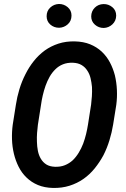

<svg xmlns="http://www.w3.org/2000/svg" viewBox="-20 -927 627 957"><path d="M543.9 -306.2 559.6 -404.3Q564.5 -440.9 562.7 -478.5Q561 -516.1 552.7 -551.3Q543.9 -585.4 527.8 -616Q511.7 -646.5 486.8 -669.9Q461.9 -692.9 429 -706.3Q396 -719.7 353 -720.7Q308.6 -721.7 271.2 -709.5Q233.9 -697.3 203.1 -675.3Q172.4 -652.8 148.2 -622.3Q124 -591.8 106.4 -556.2Q88.4 -521 76.7 -482.2Q64.9 -443.4 59.1 -404.3L43.5 -305.7Q38.6 -269.5 39.8 -232.4Q41 -195.3 49.3 -160.6Q57.6 -126 73 -95.5Q88.4 -64.9 112.3 -42Q136.2 -18.6 168.9 -4.9Q201.7 8.8 244.1 9.8Q288.6 10.7 326.4 -1.2Q364.3 -13.2 396 -35.2Q427.2 -57.1 451.9 -87.6Q476.6 -118.2 495.6 -153.3Q513.7 -189 525.6 -228Q537.6 -267.1 543.9 -306.2ZM434.1 -405.8 418.5 -305.7Q415 -283.7 409.2 -259.3Q403.3 -234.9 394.5 -210.9Q385.3 -187 372.3 -165.8Q359.4 -144.5 342.8 -128.4Q325.2 -112.3 303.2 -103.5Q281.2 -94.7 253.9 -95.7Q227.5 -96.7 210.7 -107.4Q193.8 -118.2 183.6 -135.7Q173.3 -152.8 168.9 -174.8Q164.6 -196.8 164.1 -219.7Q163.1 -242.7 164.8 -264.9Q166.5 -287.1 168.9 -305.2L184.6 -405.3Q187.5 -427.2 193.1 -451.4Q198.7 -475.6 207 -499.5Q215.3 -522.9 227.3 -544.2Q239.3 -565.4 255.9 -581.5Q272 -597.7 293.7 -606.4Q315.4 -615.2 343.3 -614.3Q369.1 -613.3 386.7 -602.8Q404.3 -592.3 415 -575.2Q426.3 -558.6 431.4 -537.1Q436.5 -515.6 438.5 -493.2Q439.5 -469.7 438 -447.3Q436.5 -424.8 434.1 -405.8ZM212.4 -846.2Q212.4 -820.8 230.7 -804.7Q249 -788.6 274.9 -788.6Q299.8 -789.6 318.1 -806.2Q336.4 -822.8 336.4 -849.6Q336.4 -875 317.6 -891.1Q298.8 -907.2 273.9 -907.2Q248.5 -906.2 230.5 -889.4Q212.4 -872.6 212.4 -846.2ZM434.6 -845.7Q434.6 -820.3 453.1 -804Q471.7 -787.6 497.1 -787.6Q522 -788.6 540.3 -805.7Q558.6 -822.8 559.1 -849.1Q559.1 -875.5 539.8 -891.4Q520.5 -907.2 496.1 -906.7Q470.2 -906.2 452.6 -888.9Q435.1 -871.6 434.6 -845.7Z"/></svg>

Font: Roboto Mono SemiBold
Style: Italic
Weight: 600
Italic angle: -10°
Monospace: yes
Designer: Google
Version: Version 3.000